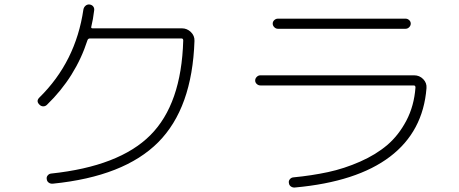

<svg xmlns="http://www.w3.org/2000/svg" viewBox="-20 -801 2040 854"><path d="M189 -335Q182 -328 172.5 -328Q163 -328 156 -335Q139 -351 155 -367Q317 -526 351 -759Q353 -769 360.5 -775.5Q368 -782 378 -781Q388 -780 394 -773Q400 -766 399 -756Q394 -714 386 -682Q384 -675 392 -675H789Q812 -675 829 -658.5Q846 -642 845 -619Q835 -320 683.5 -168Q532 -16 215 16Q205 17 197 11.5Q189 6 188 -4Q186 -13 192 -20.5Q198 -28 207 -29Q510 -61 648.5 -199.5Q787 -338 795 -621Q795 -630 787 -630H380Q372 -630 369 -622Q316 -458 189 -335Z M1138 -421Q1129 -421 1122 -427.5Q1115 -434 1115 -443Q1115 -452 1122 -459Q1129 -466 1138 -466H1822Q1846 -466 1862.5 -449Q1879 -432 1877 -409Q1862 -216 1714.5 -104Q1567 8 1292 33Q1282 34 1274 28.5Q1266 23 1265 13Q1263 4 1269 -3.5Q1275 -11 1284 -12Q1367 -20 1439 -35.5Q1511 -51 1581.5 -82Q1652 -113 1702.5 -156Q1753 -199 1787.5 -264.5Q1822 -330 1828 -412Q1828 -421 1820 -421ZM1216 -718H1784Q1793 -718 1800 -711.5Q1807 -705 1807 -696Q1807 -687 1800 -680Q1793 -673 1784 -673H1216Q1207 -673 1200 -680Q1193 -687 1193 -696Q1193 -705 1200 -711.5Q1207 -718 1216 -718Z"/></svg>

Font: Rounded Mplus 1c Light
Style: Regular
Weight: 300
Version: Version 1.059.20150529